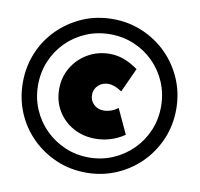

<svg xmlns="http://www.w3.org/2000/svg" viewBox="-82 -810 957 921"><g transform="rotate(10 396.5 -350.0)"><path d="M396 24Q317 24 249.5 -5Q182 -34 130.5 -85Q79 -136 50.5 -204Q22 -272 22 -350Q22 -428 50.5 -496Q79 -564 130.5 -615Q182 -666 249.5 -695Q317 -724 396 -724Q473 -724 541 -695Q609 -666 660 -615Q711 -564 740 -496Q769 -428 769 -350Q769 -272 740 -204Q711 -136 660 -85Q609 -34 541 -5Q473 24 396 24ZM396 -50Q458 -50 512.5 -73.5Q567 -97 608 -138Q649 -179 672 -233.5Q695 -288 695 -350Q695 -413 672 -467.5Q649 -522 608 -563Q567 -604 512.5 -627Q458 -650 396 -650Q333 -650 278.5 -627Q224 -604 183 -563Q142 -522 119 -467.5Q96 -413 96 -350Q96 -288 119 -233.5Q142 -179 183 -138Q224 -97 278.5 -73.5Q333 -50 396 -50ZM410 -144Q351 -144 303 -170.5Q255 -197 227 -243.5Q199 -290 199 -349Q199 -407 227 -454Q255 -501 303 -529Q351 -557 410 -557Q447 -557 481 -544Q515 -531 548 -507L494 -389Q475 -402 458.5 -408Q442 -414 428 -414Q398 -414 378.5 -395Q359 -376 359 -349Q359 -321 378.5 -302.5Q398 -284 428 -284Q442 -284 460 -289.5Q478 -295 496 -309L552 -188Q520 -166 484 -155Q448 -144 410 -144Z"/></g></svg>

Font: Lexend ExtraBold
Style: Regular
Weight: 800
Designer: Bonnie Shaver-Troup, Thomas Jockin
Foundry: Lexend
Version: Version 1.007; ttfautohint (v1.8.3)